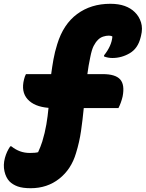

<svg xmlns="http://www.w3.org/2000/svg" viewBox="-79 -790 769 1013"><path d="M-25 -18H-19Q2 -1 26 8Q50 17 79 17Q93 17 104 16Q115 15 122 13Q135 -15 144 -43Q158 -89 165.5 -133Q173 -177 177 -221Q102 -227 66.5 -266.5Q31 -306 48 -372Q50 -381 52.5 -387Q55 -393 58 -399H191Q196 -437 203 -476.5Q210 -516 223 -557Q255 -662 328 -716Q401 -770 503 -770Q547 -770 579 -758.5Q611 -747 632 -726Q655 -704 665 -672Q675 -640 665 -601L663 -593Q649 -535 606 -509.5Q563 -484 514 -484Q491 -484 470 -492V-498Q510 -548 514 -597Q508 -602 495 -602Q481 -602 465.5 -597Q450 -592 438 -580Q425 -567 415 -547.5Q405 -528 397 -487Q392 -465 388.5 -443Q385 -421 382 -399H463Q530 -399 555 -371Q580 -343 568 -281Q560 -247 546 -220H363Q357 -158 348.5 -99Q340 -40 322 18Q297 103 233.5 153Q170 203 83 203Q40 203 14 193.5Q-12 184 -29 167Q-48 147 -55.5 113.5Q-63 80 -53 43Q-48 25 -41.5 11Q-35 -3 -25 -18Z"/></svg>

Font: Recursive Mn Csl St Blk
Style: Italic
Weight: 900
Italic angle: -15°
Monospace: yes
Version: Version 1.079;hotconv 1.0.112;makeotfexe 2.5.65598; ttfautoh